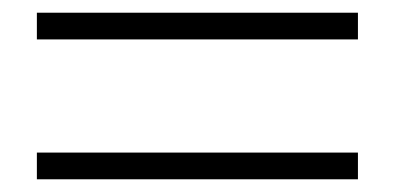

<svg xmlns="http://www.w3.org/2000/svg" viewBox="-20 -511 620 302"><path d="M543 -229H38V-271H543ZM543 -449H38V-491H543Z"/></svg>

Font: Noto Serif TC
Style: Regular
Weight: 400
Designer: Ryoko NISHIZUKA  (kana & ideographs); Frank Grießhammer (Latin, Greek & Cyrillic); Wenlong ZHANG  (bopomofo); Sandoll Co
Foundry: Adobe
Version: Version 2.003-H1;hotconv 1.1.1;makeotfexe 2.6.0